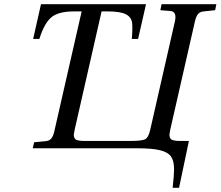

<svg xmlns="http://www.w3.org/2000/svg" viewBox="-20 -712 1059 922"><path d="M137.2 0 144 -28.8 199.2 -34.2Q217.3 -35.6 226.6 -47.1Q235.8 -58.6 241.2 -83L372.1 -657.2H335Q261.7 -657.2 227.5 -629.6Q193.4 -602.1 168.9 -524.9H139.2L176.8 -691.9H681.2L643.1 -524.9H612.8Q617.2 -569.8 614.7 -599.1Q612.3 -628.4 585.7 -642.8Q559.1 -657.2 499 -657.2H467.8L338.9 -90.8Q335.9 -76.7 334.7 -67.9Q333.5 -59.1 336.4 -52.5Q339.4 -45.9 342.8 -42.7Q346.2 -39.6 356.7 -37.6Q367.2 -35.6 376.7 -35.4Q386.2 -35.2 405.8 -35.2H607.9Q662.1 -35.2 677.5 -43.5Q692.9 -51.8 701.2 -87.9L819.8 -608.9Q830.6 -656.7 797.9 -659.2L750 -663.1L755.9 -691.9H1019L1013.2 -663.1L958 -657.2Q940.4 -655.8 930.9 -644.5Q921.4 -633.3 916 -608.9L797.9 -90.8Q794.9 -76.7 793.9 -67.9Q793 -59.1 795.7 -52.5Q798.3 -45.9 802 -42.7Q805.7 -39.6 816.2 -37.6Q826.7 -35.6 836.2 -35.4Q845.7 -35.2 865.2 -35.2H887.2L839.8 189.9H809.1Q815.9 128.4 815.9 101.1Q815.9 61 801.5 40Q787.1 19 749 9.5Q710.9 0 637.2 0Z"/></svg>

Font: Linguistics Pro
Style: Italic
Weight: 400
Italic angle: -12°
Designer: Stefan Peev, Context Ltd
Foundry: Stefan Peev, Context Ltd
Version: Version 001.000